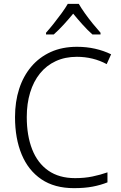

<svg xmlns="http://www.w3.org/2000/svg" viewBox="-20 -967 626 997"><path d="M379 -672Q318 -672 269.5 -649.5Q221 -627 187.5 -585.5Q154 -544 136.5 -486.5Q119 -429 119 -359Q119 -263 147 -191.5Q175 -120 231 -81Q287 -42 370 -42Q419 -42 460 -50.5Q501 -59 538 -72V-20Q503 -6 461.5 2Q420 10 364 10Q263 10 195 -36Q127 -82 92.5 -165Q58 -248 58 -359Q58 -439 79.5 -505.5Q101 -572 142.5 -621Q184 -670 243.5 -697Q303 -724 380 -724Q429 -724 473.5 -714Q518 -704 557 -685L534 -634Q499 -653 460 -662.5Q421 -672 379 -672ZM389 -947Q401 -926 420.5 -898.5Q440 -871 462 -844Q484 -817 502 -797V-788H460Q435 -810 409 -839Q383 -868 360 -896Q337 -868 311 -839.5Q285 -811 259 -788H219V-797Q237 -817 258.5 -844Q280 -871 300 -898.5Q320 -926 332 -947Z"/></svg>

Font: Noto Sans Display Light
Style: Regular
Weight: 300
Designer: Monotype Design Team
Foundry: Monotype Imaging Inc.
Version: Version 2.003